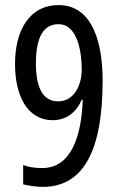

<svg xmlns="http://www.w3.org/2000/svg" viewBox="-20 -815 469 754"><path d="M383 -497C383 -688 322 -795 211 -795C94 -795 39 -694 39 -564C39 -441 86 -343 187 -343C240 -343 279 -373 301 -423H305C300 -283 261 -155 146 -155C116 -155 92 -159 71 -167V-91C90 -86 124 -81 148 -81C312 -81 383 -232 383 -497ZM210 -720C285 -720 301 -609 301 -543C301 -480 271 -417 208 -417C150 -417 121 -468 121 -566C121 -670 151 -720 210 -720Z"/></svg>

Font: Noto Sans Kannada UI ExtraCondensed
Style: Regular
Weight: 400
Width: 2
Designer: Jelle Bosma - Monotype Design Team
Foundry: Monotype Imaging Inc.
Version: Version 2.005